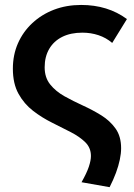

<svg xmlns="http://www.w3.org/2000/svg" viewBox="-20 -535 542 776"><path d="M423 221.5 309.5 201.5Q330.5 164.5 339 139Q347.5 113.5 347.5 95.5Q347.5 62.5 324.8 40Q302 17.5 266 -1Q230 -19.5 189.8 -39.5Q149.5 -59.5 113.5 -87.2Q77.5 -115 54.8 -156Q32 -197 32 -257.5Q32 -313 52.5 -359.8Q73 -406.5 110.5 -441.5Q148 -476.5 198.2 -495.8Q248.5 -515 308 -515Q415.5 -515 493 -458L433.5 -361.5Q409 -382.5 378 -392.8Q347 -403 313 -403Q265.5 -403 231.5 -386Q197.5 -369 179 -337.5Q160.5 -306 160.5 -263Q160.5 -221.5 182.8 -193.8Q205 -166 240.2 -146.2Q275.5 -126.5 315 -108.5Q354.5 -90.5 389.5 -68.8Q424.5 -47 447 -15.5Q469.5 16 469.5 64Q469.5 85.5 464.2 110.5Q459 135.5 448.8 163.2Q438.5 191 423 221.5Z"/></svg>

Font: Geologica Roman Medium
Style: Regular
Weight: 500
Designer: Sindre Bremnes, Frode Helland
Foundry: Monokrom Skriftforlag AS
Version: Version 1.010;gftools[0.9.28]